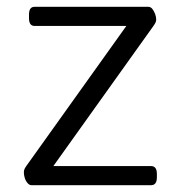

<svg xmlns="http://www.w3.org/2000/svg" viewBox="-20 -543 529 563"><path d="M72 0Q66 0 60.5 -6.5Q55 -13 52.5 -21.5Q50 -30 50 -37Q50 -41 51 -45Q52 -49 57 -56L372 -497L385 -467H81Q65 -467 65 -490V-500Q65 -523 81 -523H415Q422 -523 427 -516.5Q432 -510 435 -501.5Q438 -493 438 -486Q438 -482 436.5 -478Q435 -474 430 -467L115 -26L103 -56H423Q440 -56 440 -33V-23Q440 0 423 0Z"/></svg>

Font: Asap Light
Style: Regular
Weight: 300
Designer: Pablo Cosgaya
Foundry: Omnibus-Type
Version: Version 3.001